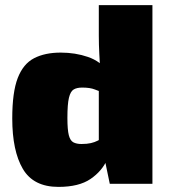

<svg xmlns="http://www.w3.org/2000/svg" viewBox="-20 -720 660 752"><path d="M218 -514Q275 -514 324.5 -497Q374 -480 405 -438L390 -356Q370 -362 351.5 -369.5Q333 -377 302 -377Q281 -377 268.5 -369.5Q256 -362 250 -337Q244 -312 244 -258Q244 -212 249.5 -190.5Q255 -169 267.5 -162.5Q280 -156 299 -156Q321 -156 336 -159.5Q351 -163 362.5 -169Q374 -175 387 -182L400 -96Q380 -50 334.5 -19Q289 12 209 12Q111 12 69.5 -58.5Q28 -129 28 -256Q28 -359 49.5 -414.5Q71 -470 113.5 -492Q156 -514 218 -514ZM577 -700V0H410L390 -96L367 -112V-426L373 -438Q371 -470 369 -507.5Q367 -545 367 -581V-700Z"/></svg>

Font: Exo 2 Black
Style: Regular
Weight: 900
Designer: Natanael Gama
Foundry: Natanael Gama
Version: Version 2.010